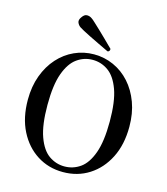

<svg xmlns="http://www.w3.org/2000/svg" viewBox="-137 -1064 1027 1182"><g transform="rotate(15 376.0 -473.5)"><path d="M375 12Q283 12 210 -34.5Q137 -81 94.5 -165Q52 -249 52 -363Q52 -448 77.5 -517Q103 -586 147.5 -635.5Q192 -685 250.5 -711.5Q309 -738 375 -738Q441 -738 500 -711.5Q559 -685 603.5 -635.5Q648 -586 673.5 -517Q699 -448 699 -363Q699 -249 656.5 -165Q614 -81 541 -34.5Q468 12 375 12ZM375 -24Q430 -24 475 -55.5Q520 -87 547 -161.5Q574 -236 574 -363Q574 -491 547 -565Q520 -639 475 -671Q430 -703 375 -703Q321 -703 276 -671Q231 -639 204 -565Q177 -491 177 -363Q177 -236 204 -161.5Q231 -87 276 -55.5Q321 -24 375 -24ZM449 -777Q445 -779 426 -788Q407 -797 380 -810Q353 -823 325.5 -836.5Q298 -850 277.5 -861Q257 -872 250 -877Q236 -887 230 -902.5Q224 -918 239 -938Q253 -959 270 -959Q287 -959 301 -949Q308 -945 325 -929Q342 -913 364.5 -892Q387 -871 408 -850Q429 -829 444 -814.5Q459 -800 462 -797Q464 -791 460.5 -784.5Q457 -778 449 -777Z"/></g></svg>

Font: Zen Old Mincho SemiBold
Style: Regular
Weight: 600
Version: Version 1.500